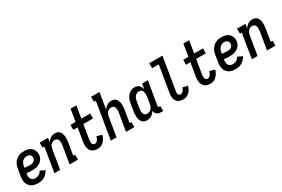

<svg xmlns="http://www.w3.org/2000/svg" viewBox="88 -1838 4323 2948"><g transform="rotate(-30 2250.0 -363.5)"><path d="M220 8Q190 8 161 2.5Q132 -3 107.5 -17.5Q83 -32 66 -54.5Q49 -77 40.5 -104Q32 -131 32 -161Q32 -191 37 -221L57 -341Q61 -366 69 -390.5Q77 -415 91.5 -437.5Q106 -460 126.5 -478Q147 -496 171 -507.5Q195 -519 220 -523.5Q245 -528 270 -528Q295 -528 320 -524Q345 -520 366.5 -510Q388 -500 405.5 -483Q423 -466 432.5 -444.5Q442 -423 446 -398.5Q450 -374 445 -348Q442 -327 431.5 -306Q421 -285 405 -268Q389 -251 368.5 -239Q348 -227 326.5 -220Q305 -213 283 -211Q261 -209 240 -209Q214 -209 188.5 -210Q163 -211 137 -215L136 -207Q132 -184 133 -160.5Q134 -137 145 -118Q156 -99 176.5 -89.5Q197 -80 220 -80Q237 -80 253.5 -84Q270 -88 285 -97Q300 -106 312 -119.5Q324 -133 332 -148L416 -108Q400 -82 379.5 -59Q359 -36 333 -20.5Q307 -5 277.5 1.5Q248 8 220 8ZM255 -295Q269 -295 284 -298.5Q299 -302 312.5 -310.5Q326 -319 334.5 -333Q343 -347 345 -361Q348 -378 344 -393.5Q340 -409 329 -420Q318 -431 303 -435.5Q288 -440 271 -440Q250 -440 228.5 -432Q207 -424 191.5 -407Q176 -390 167.5 -369Q159 -348 156 -327L152 -302Q164 -300 177 -299.5Q190 -299 203 -298Q216 -297 229 -296Q242 -295 255 -295Z M509 0 580 -432H547V-520H696L684 -446Q695 -464 710 -479.5Q725 -495 743 -506.5Q761 -518 781 -523Q801 -528 821 -528Q847 -528 869.5 -518.5Q892 -509 906 -490Q920 -471 926.5 -447.5Q933 -424 935 -399.5Q937 -375 934.5 -349.5Q932 -324 928 -299L893 -88H926L927 0H778L830 -313Q832 -327 833 -341.5Q834 -356 832.5 -369.5Q831 -383 827.5 -396.5Q824 -410 815.5 -420Q807 -430 794 -435Q781 -440 767 -440Q748 -440 729 -432Q710 -424 697 -409Q684 -394 676.5 -375.5Q669 -357 666 -339L610 0Z M1272 8Q1246 8 1222 2Q1198 -4 1179 -18Q1160 -32 1148 -52.5Q1136 -73 1130.5 -97Q1125 -121 1125.5 -146.5Q1126 -172 1130 -197L1169 -432H1092L1093 -520H1184L1219 -735H1321L1286 -520H1443L1442 -432H1271L1230 -183Q1228 -172 1227 -161Q1226 -150 1226.5 -139Q1227 -128 1229 -117.5Q1231 -107 1237 -98.5Q1243 -90 1252 -85Q1261 -80 1272 -80Q1288 -80 1302.5 -89Q1317 -98 1326 -111.5Q1335 -125 1342 -140.5Q1349 -156 1352 -171L1443 -143Q1437 -124 1429 -105.5Q1421 -87 1409 -69.5Q1397 -52 1382 -37Q1367 -22 1349 -11.5Q1331 -1 1311 3.5Q1291 8 1272 8Z M1509 0 1616 -647H1583L1582 -735H1731L1684 -446Q1695 -464 1710 -479.5Q1725 -495 1743 -506.5Q1761 -518 1781 -523Q1801 -528 1821 -528Q1847 -528 1869.5 -518.5Q1892 -509 1906 -490Q1920 -471 1926.5 -447.5Q1933 -424 1935 -399.5Q1937 -375 1934.5 -349.5Q1932 -324 1928 -299L1893 -88H1926L1927 0H1778L1830 -313Q1832 -327 1833 -341.5Q1834 -356 1832.5 -369.5Q1831 -383 1827.5 -396.5Q1824 -410 1815.5 -420Q1807 -430 1794 -435Q1781 -440 1767 -440Q1748 -440 1729 -432Q1710 -424 1697 -409Q1684 -394 1676.5 -375.5Q1669 -357 1666 -339L1610 0Z M2146 8Q2121 8 2098.5 -1.5Q2076 -11 2061.5 -29.5Q2047 -48 2040 -71.5Q2033 -95 2031 -120Q2029 -145 2031 -170.5Q2033 -196 2037 -221L2057 -341Q2061 -364 2067 -386Q2073 -408 2083.5 -429Q2094 -450 2109.5 -469Q2125 -488 2144.5 -501.5Q2164 -515 2186.5 -521.5Q2209 -528 2231 -528Q2254 -528 2275 -521.5Q2296 -515 2311 -500Q2326 -485 2335 -465.5Q2344 -446 2348 -425L2364 -520H2465L2396 -105Q2395 -100 2396 -95Q2397 -90 2399.5 -86.5Q2402 -83 2407 -81.5Q2412 -80 2417 -80H2433L2432 8H2402Q2381 8 2361 4Q2341 0 2325.5 -11.5Q2310 -23 2301 -41Q2292 -59 2292 -80Q2281 -60 2265 -43Q2249 -26 2230 -14.5Q2211 -3 2189 2.5Q2167 8 2146 8ZM2202 -80Q2221 -80 2240 -87.5Q2259 -95 2273.5 -109.5Q2288 -124 2296.5 -143Q2305 -162 2308 -181L2328 -301Q2330 -317 2331 -332.5Q2332 -348 2330.5 -363Q2329 -378 2324.5 -392.5Q2320 -407 2311.5 -418Q2303 -429 2289 -434.5Q2275 -440 2259 -440Q2239 -440 2219 -430.5Q2199 -421 2186.5 -404Q2174 -387 2166.5 -367Q2159 -347 2156 -327L2136 -207Q2134 -193 2133 -178.5Q2132 -164 2133.5 -150Q2135 -136 2139.5 -123Q2144 -110 2152 -99.5Q2160 -89 2173.5 -84.5Q2187 -80 2202 -80Z M2792 8Q2768 8 2745.5 3Q2723 -2 2704.5 -14Q2686 -26 2673.5 -44.5Q2661 -63 2655 -84.5Q2649 -106 2649.5 -129.5Q2650 -153 2654 -177L2732 -647H2614L2613 -735H2848L2754 -163Q2751 -149 2750.5 -135Q2750 -121 2754 -109Q2758 -97 2768 -88.5Q2778 -80 2792 -80Q2806 -80 2819.5 -87Q2833 -94 2842.5 -106Q2852 -118 2858 -131.5Q2864 -145 2867 -159L2958 -138Q2950 -110 2935.5 -83Q2921 -56 2899.5 -34.5Q2878 -13 2849 -2.5Q2820 8 2792 8Z M3272 8Q3246 8 3222 2Q3198 -4 3179 -18Q3160 -32 3148 -52.5Q3136 -73 3130.5 -97Q3125 -121 3125.5 -146.5Q3126 -172 3130 -197L3169 -432H3092L3093 -520H3184L3219 -735H3321L3286 -520H3443L3442 -432H3271L3230 -183Q3228 -172 3227 -161Q3226 -150 3226.5 -139Q3227 -128 3229 -117.5Q3231 -107 3237 -98.5Q3243 -90 3252 -85Q3261 -80 3272 -80Q3288 -80 3302.5 -89Q3317 -98 3326 -111.5Q3335 -125 3342 -140.5Q3349 -156 3352 -171L3443 -143Q3437 -124 3429 -105.5Q3421 -87 3409 -69.5Q3397 -52 3382 -37Q3367 -22 3349 -11.5Q3331 -1 3311 3.5Q3291 8 3272 8Z M3720 8Q3690 8 3661 2.5Q3632 -3 3607.5 -17.5Q3583 -32 3566 -54.5Q3549 -77 3540.5 -104Q3532 -131 3532 -161Q3532 -191 3537 -221L3557 -341Q3561 -366 3569 -390.5Q3577 -415 3591.5 -437.5Q3606 -460 3626.5 -478Q3647 -496 3671 -507.5Q3695 -519 3720 -523.5Q3745 -528 3770 -528Q3795 -528 3820 -524Q3845 -520 3866.5 -510Q3888 -500 3905.5 -483Q3923 -466 3932.5 -444.5Q3942 -423 3946 -398.5Q3950 -374 3945 -348Q3942 -327 3931.5 -306Q3921 -285 3905 -268Q3889 -251 3868.5 -239Q3848 -227 3826.5 -220Q3805 -213 3783 -211Q3761 -209 3740 -209Q3714 -209 3688.5 -210Q3663 -211 3637 -215L3636 -207Q3632 -184 3633 -160.5Q3634 -137 3645 -118Q3656 -99 3676.5 -89.5Q3697 -80 3720 -80Q3737 -80 3753.5 -84Q3770 -88 3785 -97Q3800 -106 3812 -119.5Q3824 -133 3832 -148L3916 -108Q3900 -82 3879.5 -59Q3859 -36 3833 -20.5Q3807 -5 3777.5 1.5Q3748 8 3720 8ZM3755 -295Q3769 -295 3784 -298.5Q3799 -302 3812.5 -310.5Q3826 -319 3834.5 -333Q3843 -347 3845 -361Q3848 -378 3844 -393.5Q3840 -409 3829 -420Q3818 -431 3803 -435.5Q3788 -440 3771 -440Q3750 -440 3728.5 -432Q3707 -424 3691.5 -407Q3676 -390 3667.5 -369Q3659 -348 3656 -327L3652 -302Q3664 -300 3677 -299.5Q3690 -299 3703 -298Q3716 -297 3729 -296Q3742 -295 3755 -295Z M4009 0 4080 -432H4047V-520H4196L4184 -446Q4195 -464 4210 -479.5Q4225 -495 4243 -506.5Q4261 -518 4281 -523Q4301 -528 4321 -528Q4347 -528 4369.5 -518.5Q4392 -509 4406 -490Q4420 -471 4426.5 -447.5Q4433 -424 4435 -399.5Q4437 -375 4434.5 -349.5Q4432 -324 4428 -299L4393 -88H4426L4427 0H4278L4330 -313Q4332 -327 4333 -341.5Q4334 -356 4332.5 -369.5Q4331 -383 4327.5 -396.5Q4324 -410 4315.5 -420Q4307 -430 4294 -435Q4281 -440 4267 -440Q4248 -440 4229 -432Q4210 -424 4197 -409Q4184 -394 4176.5 -375.5Q4169 -357 4166 -339L4110 0Z"/></g></svg>

Font: Iosevka Curly Slab Semibold
Style: Italic
Weight: 600
Italic angle: -9°
Monospace: yes
Designer: Belleve Invis
Foundry: Belleve Invis
Version: Version 22.1.2; ttfautohint (v1.8.4)